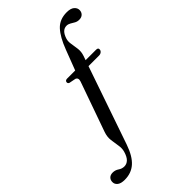

<svg xmlns="http://www.w3.org/2000/svg" viewBox="-411 -819 1153 1153"><g transform="rotate(-45 165.0 -243.0)"><path d="M282.5 -610.5Q277 -591.5 281.2 -568Q285.5 -544.5 288.5 -518.5Q291.5 -492.5 282.5 -466L273 -438.5H362Q380 -438.5 378.5 -424Q378 -414.5 369.8 -407.8Q361.5 -401 349.5 -401H260L89 95Q63.5 168.5 25.5 202.2Q-12.5 236 -68.5 236Q-100.5 236 -116 223.5Q-131.5 211 -131 192.5Q-131 175.5 -120 164.5Q-109 153.5 -89.5 153.5Q-68 153.5 -50.8 165.5Q-33.5 177.5 -13.5 177.5Q6.5 177.5 22.2 162.8Q38 148 48 113.5Q54.5 90.5 49.8 63.8Q45 37 41.5 7.8Q38 -21.5 49 -53L161 -369.5Q169.5 -394.5 150.5 -402.5L107.5 -411Q97.5 -415.5 98.5 -425.5Q100 -439 117 -439H185L233.5 -566Q263 -644.5 299.2 -683.5Q335.5 -722.5 396 -722.5Q429 -722.5 445 -708.8Q461 -695 460.5 -676Q460 -659 448.8 -648Q437.5 -637 418 -637Q401.5 -637 388.8 -644.2Q376 -651.5 363.8 -658.8Q351.5 -666 338 -666Q299.5 -666 282.5 -610.5Z"/></g></svg>

Font: Fraunces 144pt S050
Style: Italic
Weight: 400
Italic angle: -16°
Version: Version 1.000; ttfautohint (v1.8.3)